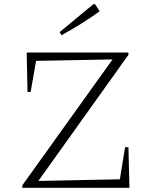

<svg xmlns="http://www.w3.org/2000/svg" viewBox="-20 -901 712 921"><path d="M87 0V-12L520 -616L153 -609L127 -460H112L108 -649H596V-638L164 -33L555 -41L580 -195H596L601 0ZM275 -732 266 -747 428 -881H436L458 -847Q414 -815 368 -786.5Q322 -758 275 -732Z"/></svg>

Font: Piazzolla Thin Thin
Style: Regular
Weight: 250
Version: Version 2.005